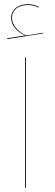

<svg xmlns="http://www.w3.org/2000/svg" viewBox="-20 -894 262 914"><path d="M99 0V-620L103 -621V0ZM186 -735 15 -708 14 -712 99 -725Q67 -741 50 -762.5Q33 -784 33 -809Q33 -836 54 -855Q75 -874 114 -874Q142 -874 165 -861L163 -858Q140 -870 114 -870Q76 -870 56.5 -852.5Q37 -835 37 -809Q37 -785 54.5 -763Q72 -741 104 -725L186 -738Z"/></svg>

Font: FiraGO Four
Style: Regular
Weight: 100
Designer: bBox Type
Foundry: bBox Type GmbH
Version: Version 1.001